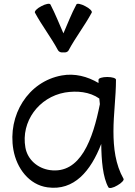

<svg xmlns="http://www.w3.org/2000/svg" viewBox="-20 -944 698 990"><path d="M334 -685C370 -752 417 -812 453 -879C457 -886 442 -901 420 -912C398 -924 377 -928 374 -921C348 -873 329 -822 307 -772C285 -822 265 -873 240 -921C236 -928 215 -924 193 -912C171 -901 157 -886 160 -879C196 -812 243 -752 279 -685C284 -676 295 -672 307 -674C318 -672 330 -676 334 -685ZM617 -22C575 -96 565 -182 565 -267C565 -356 578 -444 578 -533C578 -541 558 -547 533 -547C508 -547 488 -541 488 -533C488 -528 488 -522 488 -516C431 -550 365 -567 299 -555C125 -524 18 -350 49 -172C66 -76 130 9 225 22C362 41 448 -62 502 -202C503 -118 510 -29 539 22C543 29 564 25 585 12C607 0 621 -16 617 -22ZM237 -67C174 -76 122 -121 111 -183C87 -317 180 -443 315 -467C377 -477 442 -471 492 -436C493 -426 494 -417 495 -407C459 -226 395 -45 237 -67Z"/></svg>

Font: Nupuram
Style: Regular
Weight: 400
Designer: Santhosh Thottingal (santhosh.thottingal@gmail.com)
Foundry: SMC
Version: Version 1.000